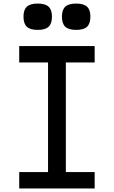

<svg xmlns="http://www.w3.org/2000/svg" viewBox="-20 -1059 640 1079"><path d="M250 0V-800H350V0ZM88 0V-92H512V0ZM88 -708V-800H512V-708ZM408 -891Q366 -891 347 -908.5Q328 -926 328 -966Q328 -1004 347 -1021.5Q366 -1039 408 -1039Q450 -1039 469 -1021.5Q488 -1004 488 -966Q488 -926 469 -908.5Q450 -891 408 -891ZM192 -891Q150 -891 131 -908.5Q112 -926 112 -966Q112 -1004 131 -1021.5Q150 -1039 192 -1039Q234 -1039 253 -1021.5Q272 -1004 272 -966Q272 -926 253 -908.5Q234 -891 192 -891Z"/></svg>

Font: Victor Mono Thin
Style: Regular
Weight: 100
Monospace: yes
Designer: Rune Bjørnerås
Version: Version 1.561;gftools[0.9.30]